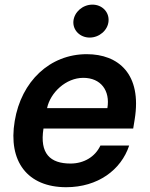

<svg xmlns="http://www.w3.org/2000/svg" viewBox="-20 -782 637 813"><path d="M260.3 10.7C394.2 10.7 492.9 -62.5 527 -165.8H405.2C382.8 -117.5 334.5 -89.5 278.8 -89.5C192.5 -89.5 147.4 -131.4 164.1 -237.6H544L550.4 -277C581.3 -468.4 481.5 -552.6 347.3 -552.6C191.4 -552.6 70 -437.9 42.3 -269.5C13.5 -98.7 96.2 10.7 260.3 10.7ZM179.3 -324.2C193.2 -389.9 258.9 -452.4 332.7 -452.4C407 -452.4 447.1 -398.4 434.7 -324.2ZM290.8 -692.5C287.6 -654.1 318.9 -622.9 359.7 -622.9C400.6 -622.9 436.8 -654.1 439.6 -692.5C442.8 -731.2 412.3 -762.4 371.4 -762.4C330.3 -762.4 294.4 -731.2 290.8 -692.5Z"/></svg>

Font: Margiela Sans Semi Bold
Style: Italic
Weight: 600
Italic angle: -9.39999°
Designer: Stefan Endress, Andreas Faust
Version: Version 1.100;FEAKit 1.0